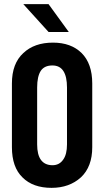

<svg xmlns="http://www.w3.org/2000/svg" viewBox="-20 -908 508 936"><path d="M38.1 -190.4V-501Q38.1 -598.6 93.8 -649.4Q147.5 -700.2 238.3 -700.2Q326.2 -700.2 377.9 -649.4Q429.7 -597.7 429.7 -501V-190.4Q429.7 -95.7 375 -43.9Q318.4 7.8 231.4 7.8Q140.6 7.8 89.8 -43Q38.1 -92.8 38.1 -190.4ZM306.6 -204.1V-481.4Q306.6 -534.2 289.1 -561.5Q271.5 -588.9 235.4 -588.9Q196.3 -588.9 178.7 -562.5Q161.1 -535.2 161.1 -481.4V-204.1Q161.1 -103.5 235.4 -102.5Q269.5 -102.5 288.1 -129.9Q306.6 -155.3 306.6 -204.1ZM93.8 -887.7H216.8L315.4 -752H216.8Z"/></svg>

Font: Dinish Condensed
Style: Bold
Weight: 700
Width: 3
Designer: Bert Driehuis
Foundry: Playbeing
Version: Version 3.006; git-39231f3c-release